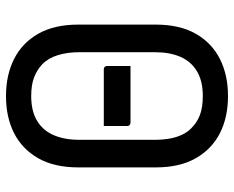

<svg xmlns="http://www.w3.org/2000/svg" viewBox="-90 -670 780 640"><g transform="rotate(90 300.0 -350.0)"><path d="M300 -720Q371 -720 424 -693Q477 -666 507.5 -612.5Q538 -559 538 -479V-221Q538 -141 507.5 -87.5Q477 -34 424 -7Q371 20 300 20Q230 20 176.5 -7Q123 -34 92.5 -87.5Q62 -141 62 -221V-479Q62 -559 92.5 -612.5Q123 -666 176.5 -693Q230 -720 300 -720ZM154 -224Q154 -186 163.5 -154Q173 -122 194 -101Q212 -84 237 -74Q262 -64 300 -64Q350 -64 382.5 -83.5Q415 -103 430.5 -139Q446 -175 446 -224V-476Q446 -502 442 -525Q438 -548 429 -567Q420 -586 406 -599Q388 -617 363 -626.5Q338 -636 300 -636Q250 -636 217.5 -616.5Q185 -597 169.5 -561.5Q154 -526 154 -476ZM200 -395H389Q394 -395 397 -392Q400 -389 400 -384V-306H211Q206 -306 203 -309Q200 -312 200 -317Z"/></g></svg>

Font: Code D OnePiece
Style: Regular
Weight: 400
Version: Version 1.085; ttfautohint (v1.8.4.7-5d5b);Nerd Fonts 3.0.2